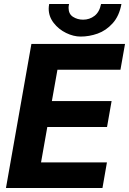

<svg xmlns="http://www.w3.org/2000/svg" viewBox="-20 -946 649 966"><path d="M138 -725H609L586 -595H269L241 -437.5H541.5L518.5 -307H218L186.5 -129H518L495.5 0H10ZM225 -902.5Q225 -912.5 227.5 -926H327.5Q325 -914.5 325 -906.5Q325 -875.5 347.5 -861.2Q370 -847 398 -847Q430.5 -847 455.5 -866.2Q480.5 -885.5 488.5 -926H591Q580 -865.5 546.8 -828.8Q513.5 -792 471.2 -777Q429 -762 385.5 -762Q350 -762 312.5 -780.2Q275 -798.5 250 -830.8Q225 -863 225 -902.5Z"/></svg>

Font: JuliaMono ExtraBold
Style: Italic
Weight: 800
Italic angle: -9°
Monospace: yes
Designer: cormullion
Foundry: corm
Version: Version 0.057; ttfautohint (v1.8.4)